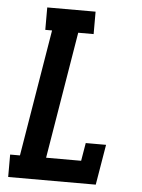

<svg xmlns="http://www.w3.org/2000/svg" viewBox="-53 -777 605 819"><g transform="rotate(5 250.0 -367.5)"><path d="M13 0V-96H55L145 -639H116V-735H323V-639H257L167 -96H317L330 -173H417L388 0Z"/></g></svg>

Font: Iosevka Curly Slab Oblique
Style: Bold
Weight: 700
Italic angle: -9°
Monospace: yes
Designer: Belleve Invis
Foundry: Belleve Invis
Version: Version 11.1.0; ttfautohint (v1.8.3)